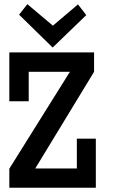

<svg xmlns="http://www.w3.org/2000/svg" viewBox="-20 -884 586 904"><path d="M431.2 0H23.9V-89.8L309.1 -545.9H115.2V-407.2H23.9V-637.2H422.9V-545.9L146 -90.8H341.8V-231H431.2ZM228 -660.2 69.8 -814.9 108.9 -864.3 229 -763.2 347.2 -863.3 386.2 -813Z"/></svg>

Font: Anonymous Pro
Style: Bold
Weight: 700
Monospace: yes
Designer: Mark Simonson
Version: Version 1.003